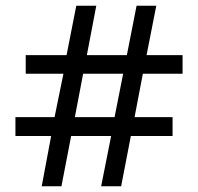

<svg xmlns="http://www.w3.org/2000/svg" viewBox="-20 -652 693 672"><path d="M159 -176H34V-242H171L202 -394H70V-459H213L247 -632H317L284 -459H424L458 -632H527L493 -459H619V-394H480L451 -242H584V-176H438L404 0H334L369 -176H229L195 0H126ZM381 -242 411 -394H271L242 -242Z"/></svg>

Font: lsinhala05
Style: Book
Weight: 400
Designer: Jelle Bosma - Monotype Design Team
Foundry: Monotype Imaging Inc.
Version: Version 2.003